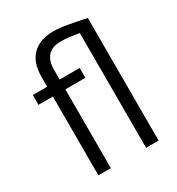

<svg xmlns="http://www.w3.org/2000/svg" viewBox="-180 -875 916 991"><g transform="rotate(-30 278.0 -380.0)"><path d="M190.4 0H116.2V-469.7H30.3V-528.3H116.2V-588.9Q116.2 -671.9 160.6 -716.1Q205.1 -760.3 286.1 -760.3Q319.3 -760.3 372.1 -751Q424.8 -741.7 475.1 -730.5V0H400.4V-684.1Q368.7 -689.5 341.3 -692.6Q314 -695.8 291.5 -695.8Q242.7 -695.8 216.6 -668.2Q190.4 -640.6 190.4 -588.9V-528.3H309.6V-469.7H190.4Z"/></g></svg>

Font: Vazirmatn RD Light
Style: Regular
Weight: 300
Designer: Saber Rastikerdar
Foundry: Saber Rastikerdar
Version: Version 32.102